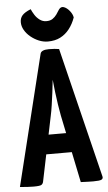

<svg xmlns="http://www.w3.org/2000/svg" viewBox="-61 -956 559 997"><g transform="rotate(-5 218.5 -457.5)"><path d="M73 2Q62 2 42 1Q22 0 2 -2L169 -681Q173 -702 214 -702Q228 -702 242.5 -701Q257 -700 267 -698L434 -18Q436 -8 427 -3Q418 2 384 2Q373 2 357 1.5Q341 1 319 0L246 -353Q241 -380 236 -411.5Q231 -443 227 -477Q223 -511 220 -542Q217 -511 212.5 -477Q208 -443 203.5 -411.5Q199 -380 193 -353L124 -19Q122 -9 114.5 -3.5Q107 2 73 2ZM116 -159V-260H342V-159ZM213 -742Q189 -742 166 -751.5Q143 -761 123.5 -777Q104 -793 92.5 -813Q81 -833 81 -854Q81 -875 93.5 -889.5Q106 -904 138 -917Q144 -903 154 -887Q164 -871 179.5 -859.5Q195 -848 214 -848Q234 -848 246.5 -856.5Q259 -865 268 -877.5Q277 -890 284 -902Q295 -918 310.5 -912.5Q326 -907 340 -890Q354 -873 357 -855Q345 -821 325 -795.5Q305 -770 277.5 -756Q250 -742 213 -742Z"/></g></svg>

Font: Yanone Kaffeesatz ExtraLight
Style: Bold
Weight: 700
Version: Version 2.003